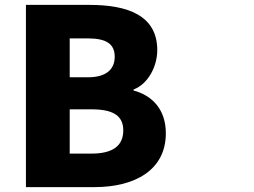

<svg xmlns="http://www.w3.org/2000/svg" viewBox="-20 -725 1040 785"><path d="M346 -705H86V40H367C529 40 658 -28 658 -180C658 -279 601 -335 526 -355V-359C586 -382 623 -454 623 -520C623 -663 500 -705 346 -705ZM265 -97V-278H354C441 -278 484 -253 484 -192C484 -128 440 -97 354 -97ZM265 -409V-568H339C414 -568 449 -546 449 -493C449 -442 415 -409 339 -409Z"/></svg>

Font: コーポレート・ロゴ ver3 Bold
Style: Regular
Weight: 700
Designer: [KANA_main] LOGOTYPE.JP [Source Han Sans] Ryoko NISHIZUKA 西塚涼子 (kana, bopomofo & ideographs); Paul D. Hunt (Latin, Greek
Version: Version 12.001;FEAKit 1.0